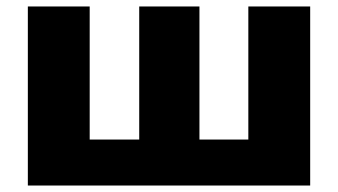

<svg xmlns="http://www.w3.org/2000/svg" viewBox="-20 -573 1044 593"><path d="M938 -553V0H66V-553H257V-142H410V-553H596V-142H747V-553Z"/></svg>

Font: Noto Sans Black
Style: Regular
Weight: 900
Designer: Monotype Design Team
Foundry: Monotype Imaging Inc.
Version: Version 2.007